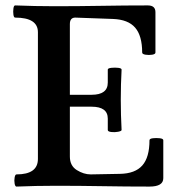

<svg xmlns="http://www.w3.org/2000/svg" viewBox="-20 -686 653 709"><path d="M41 3Q36 3 34 -8Q32 -19 34 -30.5Q36 -42 41 -42Q120 -42 120 -99V-567Q120 -621 36 -621Q31 -621 29.5 -632Q28 -643 29.5 -654.5Q31 -666 36 -666Q110 -663 182 -663Q268 -663 354.5 -664.5Q441 -666 526 -666Q554 -666 554 -641V-492Q554 -486 542 -484Q530 -482 517.5 -484Q505 -486 505 -492Q505 -554 479 -584Q453 -614 397 -616L258 -621Q238 -621 238 -597V-336H318Q378 -336 378 -381V-429Q378 -434 391 -435.5Q404 -437 416.5 -435.5Q429 -434 429 -429Q426 -374 426 -318Q426 -262 429 -206Q429 -202 416.5 -199.5Q404 -197 391 -198.5Q378 -200 378 -206V-248Q378 -292 318 -292H238V-108Q238 -74 263.5 -58Q289 -42 315 -42L423 -44Q479 -45 505.5 -75Q532 -105 532 -168Q532 -174 544.5 -175.5Q557 -177 570 -175.5Q583 -174 583 -168V-28Q583 3 532 3Q446 3 359 1.5Q272 0 186 0Q113 0 41 3Z"/></svg>

Font: Junicode
Style: Bold
Weight: 700
Designer: Peter S. Baker
Version: Version 2.100; ttfautohint (v1.8.4)